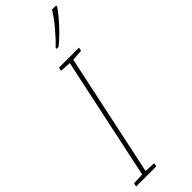

<svg xmlns="http://www.w3.org/2000/svg" viewBox="-349 -970 989 989"><g transform="rotate(-45 146.0 -475.5)"><path d="M174 -798V-791H188C236 -828 300 -899 330 -943V-951H300C276 -909 222 -844 174 -798ZM-38 0H109L113 -19L53 -22L195 -691L256 -695L260 -714H114L110 -695L170 -691L28 -22L-34 -19Z"/></g></svg>

Font: Noto Sans Condensed Thin
Style: Italic
Weight: 100
Width: 3
Italic angle: -12°
Designer: Monotype Design Team
Foundry: Monotype Imaging Inc.
Version: Version 2.013